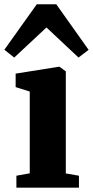

<svg xmlns="http://www.w3.org/2000/svg" viewBox="-43 -864 428 884"><path d="M32.5 0V-55L94 -66V-442.5L29 -463V-525L226 -556.5H231.5L260 -535.5V-65.5L320.5 -55V0ZM22.5 -599 -23 -635 126.5 -844.5H216L365 -634.5L318.5 -599L171 -737.5Z"/></svg>

Font: Merriweather 48pt Black
Style: Regular
Weight: 900
Version: Version 2.100